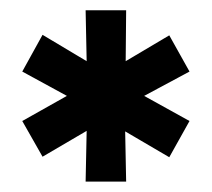

<svg xmlns="http://www.w3.org/2000/svg" viewBox="-20 -740 408 370"><path d="M145 -720.2H223.1L222.2 -622.1L306.2 -671.9L345.2 -602.1L257.8 -555.2L345.2 -506.8L306.2 -437L221.2 -486.8L223.1 -390.1H145L147 -487.8L62 -438L22.9 -506.8L108.9 -555.2L22.9 -602.1L62 -672.9L147 -622.1Z"/></svg>

Font: Montserrat arm SemiBold
Style: Regular
Weight: 600
Designer: Julieta Ulanovsky
Foundry: Julieta Ulanovsky
Version: Version 6.000;PS 006.000;hotconv 1.0.88;makeotf.lib2.5.64775